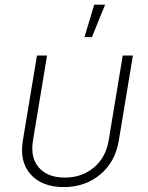

<svg xmlns="http://www.w3.org/2000/svg" viewBox="-20 -780 625 809"><path d="M248.5 8.3Q157.7 8.3 109.6 -44.7Q61.5 -97.7 76.2 -187.5L135.7 -545.9H178.2L119.1 -189Q106.9 -115.7 144 -73.7Q181.2 -31.7 252.9 -31.7Q324.2 -31.7 375 -73.7Q425.8 -115.7 438 -189L497.1 -545.9H540L480.5 -187.5Q465.8 -97.7 402.3 -44.7Q338.9 8.3 248.5 8.3ZM335.9 -623.5 377 -760.3H422.9L367.2 -623.5Z"/></svg>

Font: Inter Extra Light
Style: Italic
Weight: 200
Italic angle: -9.39999°
Designer: Rasmus Andersson
Foundry: rsms
Version: Version 4.000;git-3c8e0fc